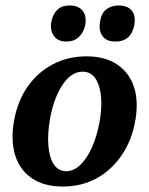

<svg xmlns="http://www.w3.org/2000/svg" viewBox="-20 -673 545 702"><path d="M209 9Q140 9 95.5 -22Q51 -53 35 -107Q19 -161 31 -230Q44 -303 80.5 -355.5Q117 -408 172.5 -437.5Q228 -467 296 -467Q364 -467 408 -437.5Q452 -408 469.5 -356Q487 -304 475 -234Q463 -162 426 -107Q389 -52 334 -21.5Q279 9 209 9ZM222 -47Q249 -47 273 -69.5Q297 -92 315.5 -132.5Q334 -173 344 -227Q358 -308 341.5 -359.5Q325 -411 282 -411Q241 -411 209 -363.5Q177 -316 163 -239Q153 -182 157 -138.5Q161 -95 177.5 -71Q194 -47 222 -47ZM402 -521Q369 -521 354.5 -541.5Q340 -562 346 -595Q351 -626 369.5 -639.5Q388 -653 414 -653Q446 -653 461.5 -634.5Q477 -616 471 -581Q459 -521 402 -521ZM223 -521Q190 -521 175.5 -544Q161 -567 169 -599Q175 -624 191 -638.5Q207 -653 234 -653Q268 -653 283 -632.5Q298 -612 291 -579Q285 -553 267.5 -537Q250 -521 223 -521Z"/></svg>

Font: Vollkorn SemiBold
Style: Italic
Weight: 600
Italic angle: -11°
Designer: Friedrich Althausen
Foundry: Friedrich Althausen
Version: Version 5.000